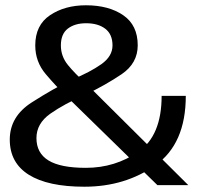

<svg xmlns="http://www.w3.org/2000/svg" viewBox="-20 -701 766 727"><path d="M299.5 6Q453.5 6 568.5 -75.2Q683.5 -156.5 683.5 -338H592Q592 -187.5 504 -126.5Q416 -65.5 305 -65.5Q209 -65.5 163.5 -93.5Q118 -121.5 118 -178Q118 -233.5 170.5 -270.5Q223 -307.5 302.5 -342Q380 -379 440.8 -420.2Q501.5 -461.5 501.5 -529.5Q501.5 -605.5 446.8 -643.2Q392 -681 305.5 -681Q225.5 -681 169.5 -643.5Q113.5 -606 113.5 -529Q113.5 -467 153.5 -420Q193.5 -373 230 -338L576 0H693L303 -387.5Q264.5 -421.5 237.5 -454.5Q210.5 -487.5 210.5 -529Q210.5 -572.5 237 -592.8Q263.5 -613 306 -613Q351.5 -613 378.8 -592Q406 -571 406 -529Q406 -488 363.8 -458Q321.5 -428 252.5 -399.5Q183.5 -366.5 100.2 -313.2Q17 -260 17 -172.5Q17 -84.5 89.2 -39.2Q161.5 6 299.5 6Z"/></svg>

Font: Anybody UltraCondensed Thin
Style: Regular
Weight: 400
Version: Version 1.111